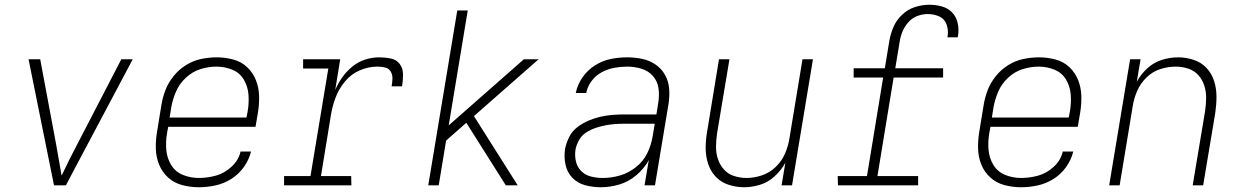

<svg xmlns="http://www.w3.org/2000/svg" viewBox="-20 -779 5224 807"><path d="M207 0H257L288 -59L538 -530H490L307 -177Q289 -143 272 -109Q255 -75 239 -41Q233 -75 227 -109Q221 -143 215 -177L149 -530H100Z M816 8Q850 8 885 0.5Q920 -7 951.5 -26.5Q983 -46 1005 -77Q1027 -108 1035 -142H991Q983 -106 953.5 -78.5Q924 -51 888 -41Q852 -31 816 -31Q780 -31 748.5 -44Q717 -57 699.5 -85.5Q682 -114 679 -149Q676 -184 682 -219L687 -246H1054L1064 -305Q1070 -341 1069 -376Q1068 -411 1055.5 -442.5Q1043 -474 1018.5 -497Q994 -520 960 -529Q926 -538 891 -538Q858 -538 825 -531Q792 -524 762 -505.5Q732 -487 709.5 -459Q687 -431 675 -399.5Q663 -368 658 -335L640 -225Q634 -189 635 -153.5Q636 -118 649 -86.5Q662 -55 687 -32.5Q712 -10 746 -1Q780 8 816 8ZM1016 -285H693L700 -329Q706 -362 720 -394.5Q734 -427 761.5 -452.5Q789 -478 822.5 -488.5Q856 -499 890 -499Q925 -499 956.5 -486Q988 -473 1005 -444Q1022 -415 1024.5 -380.5Q1027 -346 1021 -311Z M1174 0H1457L1456 -39H1329L1371 -296Q1377 -333 1390.5 -369Q1404 -405 1430 -436.5Q1456 -468 1492.5 -483.5Q1529 -499 1566 -499Q1582 -499 1598 -495.5Q1614 -492 1622 -478.5Q1630 -465 1629.5 -449Q1629 -433 1626 -416H1670Q1674 -441 1674 -466Q1674 -491 1660.5 -509.5Q1647 -528 1623 -533Q1599 -538 1574 -538Q1545 -538 1516 -529Q1487 -520 1462 -500Q1437 -480 1419 -454.5Q1401 -429 1389 -401L1410 -530H1254V-491H1360L1285 -39H1174Z M1780 0H1824L1855 -188L1940 -263L1986 -190L2106 0H2156L1972 -291L2244 -530H2182L1866 -252L1946 -735H1902Z M2505 8Q2544 8 2583 -3.5Q2622 -15 2654.5 -42.5Q2687 -70 2707 -106L2689 0H2733L2790 -343Q2795 -375 2792.5 -406.5Q2790 -438 2775 -464.5Q2760 -491 2735 -508Q2710 -525 2679 -531.5Q2648 -538 2616 -538Q2581 -538 2546.5 -531Q2512 -524 2480.5 -504Q2449 -484 2428 -453.5Q2407 -423 2400 -388H2444Q2449 -415 2466.5 -438.5Q2484 -462 2509.5 -475.5Q2535 -489 2562 -494Q2589 -499 2616 -499Q2646 -499 2675 -490.5Q2704 -482 2723.5 -460.5Q2743 -439 2747.5 -409.5Q2752 -380 2747 -349L2739 -298H2605Q2579 -298 2553.5 -296Q2528 -294 2502.5 -288Q2477 -282 2452.5 -271.5Q2428 -261 2406 -244Q2384 -227 2372 -202.5Q2360 -178 2355 -153Q2350 -119 2357 -86.5Q2364 -54 2386 -31.5Q2408 -9 2439.5 -0.5Q2471 8 2505 8ZM2514 -31Q2488 -31 2464 -37Q2440 -43 2423 -60Q2406 -77 2400.5 -101.5Q2395 -126 2399 -151Q2403 -171 2414 -190.5Q2425 -210 2443.5 -222Q2462 -234 2482.5 -241Q2503 -248 2523.5 -252Q2544 -256 2564 -257.5Q2584 -259 2605 -259H2732L2723 -205Q2717 -169 2700.5 -135Q2684 -101 2653 -76.5Q2622 -52 2586 -41.5Q2550 -31 2514 -31Z M3108 8Q3141 8 3175 -2.5Q3209 -13 3236.5 -38.5Q3264 -64 3281 -95L3265 0H3309L3397 -530H3353L3298 -197Q3293 -165 3279.5 -133.5Q3266 -102 3240.5 -77.5Q3215 -53 3182.5 -42Q3150 -31 3118 -31Q3118 -31 3118 -31Q3118 -31 3118 -31Q3090 -31 3064.5 -39.5Q3039 -48 3022 -67.5Q3005 -87 2997 -112Q2989 -137 2989.5 -164.5Q2990 -192 2994 -219L3046 -530H3002L2952 -225Q2946 -191 2946 -157Q2946 -123 2956 -91.5Q2966 -60 2988 -36.5Q3010 -13 3042 -2.5Q3074 8 3108 8Z M3502 0H3839V-39H3668L3736 -453H3944V-492H3743L3761 -601Q3764 -623 3772.5 -644.5Q3781 -666 3797 -684.5Q3813 -703 3835 -711.5Q3857 -720 3879 -720Q3905 -720 3927.5 -710Q3950 -700 3958.5 -676.5Q3967 -653 3963 -628Q3962 -625 3962 -622H4005L4007 -630Q4011 -657 4005 -683Q3999 -709 3981.5 -727Q3964 -745 3938.5 -752Q3913 -759 3886 -759Q3856 -759 3826 -749.5Q3796 -740 3772 -717.5Q3748 -695 3735.5 -666Q3723 -637 3718 -607L3699 -492H3568V-453H3692L3624 -39H3501Z M4272 8Q4306 8 4341 0.5Q4376 -7 4407.5 -26.5Q4439 -46 4461 -77Q4483 -108 4491 -142H4447Q4439 -106 4409.5 -78.5Q4380 -51 4344 -41Q4308 -31 4272 -31Q4236 -31 4204.5 -44Q4173 -57 4155.5 -85.5Q4138 -114 4135 -149Q4132 -184 4138 -219L4143 -246H4510L4520 -305Q4526 -341 4525 -376Q4524 -411 4511.5 -442.5Q4499 -474 4474.5 -497Q4450 -520 4416 -529Q4382 -538 4347 -538Q4314 -538 4281 -531Q4248 -524 4218 -505.5Q4188 -487 4165.5 -459Q4143 -431 4131 -399.5Q4119 -368 4114 -335L4096 -225Q4090 -189 4091 -153.5Q4092 -118 4105 -86.5Q4118 -55 4143 -32.5Q4168 -10 4202 -1Q4236 8 4272 8ZM4472 -285H4149L4156 -329Q4162 -362 4176 -394.5Q4190 -427 4217.5 -452.5Q4245 -478 4278.5 -488.5Q4312 -499 4346 -499Q4381 -499 4412.5 -486Q4444 -473 4461 -444Q4478 -415 4480.5 -380.5Q4483 -346 4477 -311Z M4642 0H4686L4741 -333Q4746 -365 4759.5 -396.5Q4773 -428 4798.5 -453Q4824 -478 4856.5 -488.5Q4889 -499 4922 -499Q4922 -499 4922 -499Q4922 -499 4922 -499Q4949 -499 4974.5 -490.5Q5000 -482 5017 -463Q5034 -444 5042 -418.5Q5050 -393 5049.5 -366Q5049 -339 5045 -311L4993 0H5037L5088 -305Q5093 -339 5093 -373Q5093 -407 5083 -438.5Q5073 -470 5051 -493.5Q5029 -517 4997 -527.5Q4965 -538 4932 -538Q4898 -538 4864 -527.5Q4830 -517 4802.5 -492Q4775 -467 4758 -435L4774 -530H4730Z"/></svg>

Font: Iosevka Sparkle XLtObl
Style: Regular
Weight: 200
Italic angle: -9°
Designer: Belleve Invis
Foundry: Belleve Invis
Version: Version 4.5.0; ttfautohint (v1.8.3)